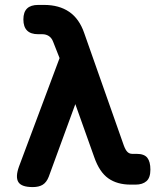

<svg xmlns="http://www.w3.org/2000/svg" viewBox="-20 -750 640 780"><path d="M178 -32Q169 -9 153.5 0.5Q138 10 113 10Q67 10 54.5 -10.5Q42 -31 57 -73L222 -514L196 -580Q190 -596 178.5 -603.5Q167 -611 152 -611H135Q105 -611 90 -626Q75 -641 75 -671Q75 -701 90 -715.5Q105 -730 135 -730H159Q220 -730 261 -702Q302 -674 322 -616L483 -159Q490 -140 498 -132.5Q506 -125 517 -125H535Q566 -125 578.5 -109Q591 -93 591 -61Q591 -28 575 -14Q559 0 531 0H511Q456 0 420 -25.5Q384 -51 363 -111L286 -327Z"/></svg>

Font: Maple Mono Normal NL
Style: Bold
Weight: 700
Monospace: yes
Designer: subframe7536
Version: Version 7.000